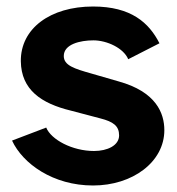

<svg xmlns="http://www.w3.org/2000/svg" viewBox="-20 -559 543 590"><path d="M266 11C387 11 485 -61 485 -159C485 -211 460 -277 344 -309L261 -333C208 -348 176 -358 176 -387C176 -423 226 -435 267 -435C309 -435 360 -411 374 -377L470 -426C438 -489 383 -539 266 -539C134 -539 43 -471 44 -371C45 -283 107 -241 198 -219L289 -195C328 -185 346 -172 346 -143C346 -112 310 -95 269 -95C202 -95 137 -130 122 -167L17 -127C50 -56 143 11 266 11Z"/></svg>

Font: Cheyenne Sans
Style: Bold
Weight: 700
Designer: The Public Sans project authors (U.S. Web Design System), Libre Franklin designed by Pablo Impallari and Rodrigo Fuenzal
Foundry: The Cheyenne Sans Project Authors
Version: Version 2.007